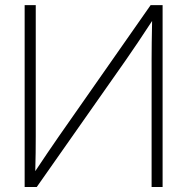

<svg xmlns="http://www.w3.org/2000/svg" viewBox="-20 -748 749 768"><path d="M630.4 0H586.4V-508.3Q586.4 -539.1 586.9 -578.1Q587.4 -617.2 588.4 -664.1Q558.6 -618.7 532 -578.9Q505.4 -539.1 483.4 -507.8L127 0H78.6V-727.5H123V-202.6Q123 -173.8 122.6 -136.2Q122.1 -98.6 121.1 -63.5Q145.5 -99.6 169.4 -135.5Q193.4 -171.4 214.8 -201.7L582.5 -727.5H630.4Z"/></svg>

Font: Inter Display ExtraLight
Style: Regular
Weight: 200
Designer: Rasmus Andersson
Foundry: rsms
Version: Version 4.000;git-a52131595